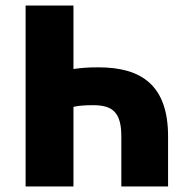

<svg xmlns="http://www.w3.org/2000/svg" viewBox="-20 -670 682 690"><path d="M72 0H244V-286C262 -290 282 -292 316 -292C388 -292 416 -262 416 -180V0H584V-180C584 -362 490 -428 334 -428C294 -428 272 -426 244 -422V-650H72Z"/></svg>

Font: Source Sans Pro Black
Style: Regular
Weight: 900
Designer: Paul D. Hunt
Foundry: Adobe Systems Incorporated
Version: Version 3.006;hotconv 1.0.111;makeotfexe 2.5.65597